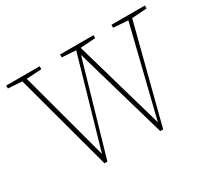

<svg xmlns="http://www.w3.org/2000/svg" viewBox="-134 -900 1235 1133"><g transform="rotate(-30 483.0 -333.5)"><path d="M956 -677V-657L854 -650L684 10H664L484 -613L304 10H284L106 -651L11 -657V-677H239V-657L136 -651L299 -45L473 -651L378 -657V-677H606V-657L503 -650L678 -42L828 -650L728 -657V-677Z"/></g></svg>

Font: TypoPRO Source Serif Pro
Style: Regular
Weight: 200
Designer: Frank Grießhammer
Foundry: Adobe Systems Incorporated
Version: Version 1.017;PS (version unavailable);hotconv 1.0.79;makeot